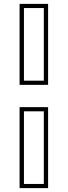

<svg xmlns="http://www.w3.org/2000/svg" viewBox="-20 -770 349 990"><path d="M81 -332.5V-750H228V-332.5ZM103.5 -354H206V-728.5H103.5ZM81 200V-217.5H228V200ZM103.5 178.5H206V-196H103.5Z"/></svg>

Font: Tourney Thin ExtraLight
Style: Regular
Weight: 250
Version: Version 1.015